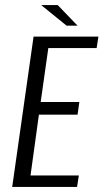

<svg xmlns="http://www.w3.org/2000/svg" viewBox="-20 -735 407 755"><path d="M28 0 112 -591H367L360 -546H170L140 -334H292L285 -284H133L100 -45H290L283 0ZM242 -634 142 -715H207L285 -634Z"/></svg>

Font: Alumni Sans
Style: Italic
Weight: 400
Italic angle: -8°
Version: Version 1.016